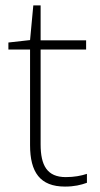

<svg xmlns="http://www.w3.org/2000/svg" viewBox="-20 -679 368 709"><path d="M223 -25C154 -25 130 -68 130 -146V-496H298V-530H130V-659H103L91 -531L11 -522V-496H91V-143C91 -43 128 10 220 10C254 10 279 4 301 -4V-37C280 -30 254 -25 223 -25Z"/></svg>

Font: Noto Sans Thai Looped ExtraLight
Style: Regular
Weight: 200
Designer: Sasikarn Vongin, Ben Mitchell
Foundry: The Fontpad Ltd
Version: Version 1.001